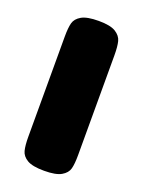

<svg xmlns="http://www.w3.org/2000/svg" viewBox="-108 -579 471 633"><g transform="rotate(20 127.5 -263.0)"><path d="M128 -526Q169 -526 187.5 -514.5Q206 -503 210.5 -485.5Q215 -468 215 -437V-87Q215 -56 210.5 -39Q206 -22 187 -11Q168 0 127 0Q86 0 67.5 -11Q49 -22 44.5 -39.5Q40 -57 40 -88V-439Q40 -470 44.5 -487Q49 -504 68 -515Q87 -526 128 -526Z"/></g></svg>

Font: Fredoka One
Style: Regular
Weight: 400
Designer: Milena B. Brandão, Ben Nathan
Version: Version 2.000; ttfautohint (v1.5.33-1714) -l 8 -r 50 -G 200 